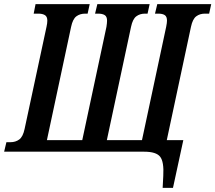

<svg xmlns="http://www.w3.org/2000/svg" viewBox="-56 -734 1042 929"><path d="M731 175 734 117Q738 49 719 24.5Q700 0 642 0H-36L-25 -46H-5Q19 -46 37 -59Q55 -72 63 -110L169 -604Q173 -622 173 -634Q173 -654 161 -661Q149 -668 130 -668H107L116 -714H378L368 -668H356Q331 -668 313.5 -655Q296 -642 288 -604L171 -56H342L459 -604Q462 -623 462 -634Q462 -654 450.5 -661Q439 -668 419 -668H404L415 -714H668L658 -668H645Q621 -668 603.5 -655Q586 -642 578 -604L461 -56H631L748 -604Q752 -624 752 -634Q752 -654 741 -661Q730 -668 710 -668H694L705 -714H966L956 -668H935Q911 -668 893.5 -655Q876 -642 868 -604L751 -56H831L781 175Z"/></svg>

Font: Noto Serif ExtraCondensed SemiBold
Style: Italic
Weight: 600
Width: 2
Italic angle: -12°
Designer: Monotype Design Team
Foundry: Monotype Imaging Inc.
Version: Version 2.013